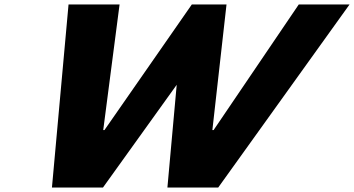

<svg xmlns="http://www.w3.org/2000/svg" viewBox="-20 -845 1595 865"><path d="M734.2 0H963L1554.9 -825H1326.1L942.3 -259H936.8L1000.5 -825H844.3L450.6 -259H445.1L518.7 -825H288.8L214 0H443.8L776.1 -463Z"/></svg>

Font: Hussar
Style: BdWideOblFour
Weight: 700
Foundry: Cannot Into Space Fonts
Version: Version 2.00